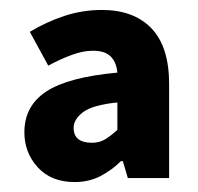

<svg xmlns="http://www.w3.org/2000/svg" viewBox="-20 -733 399 386"><path d="M130 -367Q83 -367 56 -396.5Q29 -426 29 -467Q29 -520 73 -549Q117 -578 216 -587Q214 -608 202.5 -619.5Q191 -631 167 -631Q147 -631 124 -622.5Q101 -614 77 -601L40 -669Q73 -689 109.5 -701Q146 -713 185 -713Q249 -713 284.5 -676Q320 -639 320 -564V-375H237L227 -409H223Q205 -391 182 -379Q159 -367 130 -367ZM165 -446Q180 -446 191.5 -453Q203 -460 216 -472V-527Q166 -522 147 -507.5Q128 -493 128 -476Q128 -446 165 -446Z"/></svg>

Font: TT Toshiba Sans
Style: Bold
Weight: 700
Designer: Paul D. Hunt
Foundry: Toshiba Corporation
Version: Version 2.020;PS 2.000;hotconv 1.0.86;makeotf.lib2.5.63406